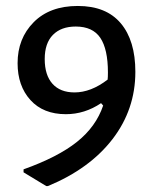

<svg xmlns="http://www.w3.org/2000/svg" viewBox="-20 -531 515 644"><path d="M241 -511Q336 -511 385 -453Q434 -395 434 -290Q434 -164 357.5 -64.5Q281 35 141 93H135L59 47V37Q174 -4 238 -55Q302 -106 326 -177L319 -185Q264 -148 201 -148Q125 -148 82 -195.5Q39 -243 39 -319Q39 -402 93 -456.5Q147 -511 241 -511ZM230 -221Q285 -221 341 -264Q342 -272 342 -288Q342 -366 316.5 -404Q291 -442 234 -442Q185 -442 157.5 -414Q130 -386 130 -333Q130 -279 156 -250Q182 -221 230 -221Z"/></svg>

Font: Alegreya Sans SC Medium
Style: Regular
Weight: 500
Designer: Juan Pablo del Peral
Foundry: Huerta Tipografica
Version: Version 2.001;PS 002.001;hotconv 1.0.88;makeotf.lib2.5.64775